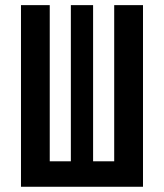

<svg xmlns="http://www.w3.org/2000/svg" viewBox="-20 -713 626 733"><path d="M416 0V-693.4H525.9V0ZM80.6 0V-97.2H507.8V0ZM60.1 0V-693.4H169.9V0ZM250.5 0V-693.4H335.4V0Z"/></svg>

Font: Cascadia Code Medium
Style: Regular
Weight: 500
Monospace: yes
Designer: Aaron Bell
Foundry: Saja Typeworks
Version: Version 2407.024